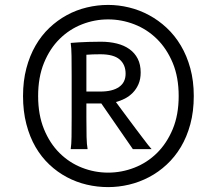

<svg xmlns="http://www.w3.org/2000/svg" viewBox="-20 -745 829 777"><path d="M329.6 -374.5H385.7Q435.5 -374.5 461.9 -393.1Q488.3 -411.6 488.3 -446.8Q488.3 -483.4 464.1 -504.4Q439.9 -525.4 385.7 -525.4Q369.6 -525.4 356 -524.9Q342.3 -524.4 329.6 -523.4ZM329.6 -267.6Q329.6 -221.7 330.3 -190.9Q331.1 -160.2 334.5 -141.6H266.1Q269 -160.2 269.5 -190.9Q270 -221.7 270 -267.6V-438.5Q270 -484.4 269.5 -518.6Q269 -552.7 266.1 -571.3Q280.8 -572.3 299.8 -573.7Q315.9 -574.7 338.1 -575.4Q360.4 -576.2 388.2 -576.2Q423.3 -576.2 452.9 -568.8Q482.4 -561.5 503.9 -546.1Q525.4 -530.8 537.4 -507.3Q549.3 -483.9 549.3 -451.7Q549.3 -424.8 540.5 -404.5Q531.7 -384.3 517.3 -369.6Q502.9 -355 485.1 -345.9Q467.3 -336.9 449.2 -332Q457.5 -320.8 470.2 -303.5Q482.9 -286.1 497.6 -266.6Q512.2 -247.1 527.3 -226.8Q542.5 -206.5 555.7 -189.2Q568.8 -171.9 578.9 -158.9Q588.9 -146 593.3 -141.6H517.6L390.1 -326.2H329.6ZM417.5 -666.5Q362.8 -666.5 311.8 -646.5Q260.7 -626.5 221.2 -587.4Q181.6 -548.3 158 -490.5Q134.3 -432.6 134.3 -356.4Q134.3 -280.3 158 -222.4Q181.6 -164.6 221.2 -125.5Q260.7 -86.4 311.8 -66.4Q362.8 -46.4 417.5 -46.4Q472.2 -46.4 523.7 -66.4Q575.2 -86.4 615 -125.5Q654.8 -164.6 679 -222.4Q703.1 -280.3 703.1 -356.4Q703.1 -432.6 679 -490.5Q654.8 -548.3 615 -587.4Q575.2 -626.5 523.7 -646.5Q472.2 -666.5 417.5 -666.5ZM417.5 -725.1Q460 -725.1 502.2 -714.8Q544.4 -704.6 583 -683.8Q621.6 -663.1 654.5 -632.3Q687.5 -601.6 711.9 -560.5Q736.3 -519.5 750.2 -468.5Q764.2 -417.5 764.2 -356.4Q764.2 -293.9 750.2 -242.4Q736.3 -190.9 711.9 -150.1Q687.5 -109.4 654.5 -78.9Q621.6 -48.3 583 -28.1Q544.4 -7.8 502.2 2.2Q460 12.2 417.5 12.2Q373.5 12.2 331.1 2.2Q288.6 -7.8 250.5 -28.1Q212.4 -48.3 179.9 -78.9Q147.5 -109.4 123.8 -150.1Q100.1 -190.9 86.7 -242.7Q73.2 -294.4 73.2 -356.4Q73.2 -417.5 86.7 -468.5Q100.1 -519.5 123.8 -560.5Q147.5 -601.6 179.9 -632.3Q212.4 -663.1 250.5 -683.8Q288.6 -704.6 331.3 -714.8Q374 -725.1 417.5 -725.1Z"/></svg>

Font: Andika CyrE
Style: Regular
Weight: 400
Designer: Victor Gaultney, Annie Olsen, Julie Remington, Don Collingsworth, Eric Hays, Becca Hirsbrunner
Foundry: SIL International
Version: Version 5.000